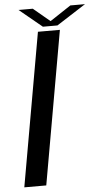

<svg xmlns="http://www.w3.org/2000/svg" viewBox="-60 -942 535 980"><g transform="rotate(-5 207.0 -452.0)"><path d="M24 0H136.5L275 -785H162.5ZM190 -808.5H264.5L414 -904.5H339L231.5 -833.5L146.5 -904.5H73.5Z"/></g></svg>

Font: Anybody Expanded
Style: Italic
Weight: 400
Width: 7
Italic angle: -10°
Version: Version 1.113;gftools[0.9.25]